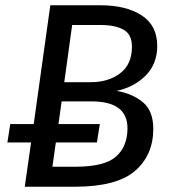

<svg xmlns="http://www.w3.org/2000/svg" viewBox="-20 -709 654 729"><path d="M562 -220Q562 -120 492.5 -60Q423 0 264 0H74L98 -168H8L19 -238H108L171 -689H361Q459 -689 518 -650.5Q577 -612 577 -535Q577 -466 533 -422Q489 -378 423 -364Q485 -353 523.5 -320Q562 -287 562 -220ZM254 -614 224 -397H325Q392 -397 436.5 -431Q481 -465 481 -532Q481 -578 449.5 -596Q418 -614 364 -614ZM464 -222Q464 -324 328 -324H214L202 -238H359L348 -168H192L179 -76H268Q377 -76 420.5 -114.5Q464 -153 464 -222Z"/></svg>

Font: Fira Sans
Style: Italic
Weight: 400
Italic angle: -8°
Designer: bBox Type GmbH & Carrois Corporate GbR & Edenspiekermann AG
Foundry: bBox Type GmbH & Carrois Corporate GbR & Edenspiekermann AG
Version: Version 4.301